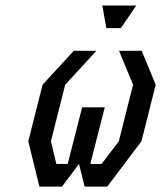

<svg xmlns="http://www.w3.org/2000/svg" viewBox="-20 -687 593 707"><path d="M136.7 -375 251.7 -500H335L220 -375L167.5 -166.7L187.5 -83.3H229.2L282.5 -291.7H365.8L312.5 -83.3H354.2L417.5 -166.7L470 -375L418.3 -500H501.7L553.3 -375L500.8 -166.7L375 0H291.7L270.8 -83.3L208.3 0H125L84.2 -166.7ZM371.7 -583.3 356.7 -666.7H481.7L425 -583.3Z"/></svg>

Font: Yulong
Style: Italic
Weight: 400
Italic angle: -14.25°
Designer: GGBotNet
Foundry: f0n7.com
Version: 1.00